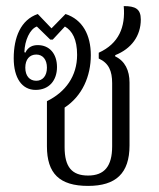

<svg xmlns="http://www.w3.org/2000/svg" viewBox="-20 -600 523 630"><path d="M269 10C360 10 405 -31 405 -123V-329C405 -369 390 -400 358 -415V-419C411 -440 442 -482 442 -536C442 -571 424 -580 386 -580C392 -511 370 -457 304 -427V-408C337 -393 348 -367 348 -327V-120C348 -55 323 -24 269 -24C216 -24 192 -52 192 -117V-247C250 -285 278 -350 278 -419C278 -485 251 -536 195 -554L149 -507L104 -554C48 -535 25 -477 25 -409C25 -344 52 -305 97 -305C141 -305 167 -336 167 -380C167 -424 142 -452 104 -452C87 -452 72 -446 63 -427L60 -429C61 -467 78 -505 101 -513L145 -470H153L193 -513C217 -499 233 -471 233 -420C233 -350 195 -298 134 -268V-120C134 -31 175 10 269 10ZM99 -335C77 -335 63 -351 63 -378C63 -405 77 -421 99 -421C120 -421 134 -405 134 -378C134 -351 120 -335 99 -335Z"/></svg>

Font: Noto Serif Thai Condensed Light
Style: Regular
Weight: 300
Width: 3
Designer: Monotype Design Team
Foundry: Monotype Imaging Inc.
Version: Version 2.002